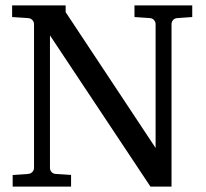

<svg xmlns="http://www.w3.org/2000/svg" viewBox="-20 -691 761 711"><path d="M636.2 -624Q625.5 -623 620.4 -616.2Q615.2 -609.4 615.2 -602.1V0H537.1L165 -560.1V-68.8Q165 -61.5 170.2 -54.7Q175.3 -47.9 186 -46.9L243.2 -43V0H26.9V-43L84 -46.9Q94.7 -47.9 100.3 -54.7Q106 -61.5 106 -68.8V-602.1Q106 -609.4 100.3 -616.2Q94.7 -623 84 -624L24.9 -627.9V-670.9H223.1V-646L556.2 -143.1V-602.1Q556.2 -609.4 550.8 -616.2Q545.4 -623 535.2 -624L478 -627.9V-670.9H691.9V-627.9Z"/></svg>

Font: Charis SIL Cyr
Style: Regular
Weight: 400
Foundry: SIL International
Version: Version 5.000